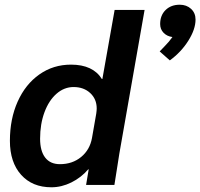

<svg xmlns="http://www.w3.org/2000/svg" viewBox="-20 -784 849 814"><path d="M22 -187Q22 -280 55 -353.5Q88 -427 147 -468.5Q206 -510 281 -510Q374 -510 412 -449H414L466 -742H593L486 -133L475 -63Q466 -7 465 0H345Q351 -39 356 -66H354Q324 -31 282.5 -10.5Q241 10 198 10Q117 10 69.5 -43Q22 -96 22 -187ZM370 -199 388 -302Q390 -316 390 -324Q390 -364 362.5 -389.5Q335 -415 292 -415Q252 -415 219.5 -386.5Q187 -358 168.5 -308Q150 -258 150 -196Q150 -144 171.5 -116Q193 -88 234 -88Q287 -88 324 -118.5Q361 -149 370 -199ZM809 -701Q809 -660 778.5 -611.5Q748 -563 700 -528L657 -566Q662 -572 679.5 -589.5Q697 -607 711 -627Q688 -630 673.5 -645Q659 -660 659 -682Q659 -719 682 -741.5Q705 -764 742 -764Q771 -764 790 -746.5Q809 -729 809 -701Z"/></svg>

Font: Sarabun
Style: Bold Italic
Weight: 700
Italic angle: -10°
Designer: Suppakit Chalermlarp | Katatrad Co.,Ltd.
Foundry: Cadson Demak Co.,Ltd.
Version: Version 1.000; ttfautohint (v1.6)